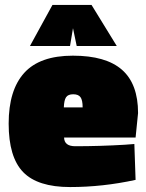

<svg xmlns="http://www.w3.org/2000/svg" viewBox="-20 -743 592 776"><path d="M239 -187Q240 -152 284 -152Q384 -152 484 -158L523 -161L528 -16Q395 13 263.5 13Q132 13 73.5 -47.5Q15 -108 15 -243.5Q15 -379 78 -448.5Q141 -518 274.5 -518Q408 -518 473 -461Q538 -404 538 -286L528 -187ZM314 -309Q314 -338 305.5 -350Q297 -362 276 -362Q255 -362 247 -350Q239 -338 238 -309ZM101 -557 192 -723H350L452 -557H290L275 -629L263 -557Z"/></svg>

Font: Titillium Web
Style: Black
Weight: 900
Version: Version 1.001;PS 35.000;hotconv 1.0.70;makeotf.lib2.5.55311